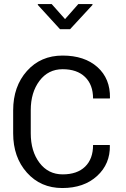

<svg xmlns="http://www.w3.org/2000/svg" viewBox="-20 -924 626 954"><path d="M442.4 -203.6H524.9L525.9 -201.2Q527.8 -109.4 462.4 -49.6Q397 10.3 289.6 10.3Q182.1 10.3 113.8 -66.2Q45.4 -142.6 45.4 -261.7V-375.5Q45.4 -494.6 113.8 -571.3Q182.1 -647.9 291 -647.9Q399.9 -647.9 464.1 -590.6Q528.3 -533.2 526.4 -437L525.4 -434.6H442.4Q442.4 -502.9 402.6 -541.5Q362.8 -580.1 291.3 -580.1Q219.7 -580.1 176.3 -522.5Q132.8 -464.8 132.8 -376.5V-261.7Q132.8 -172.4 176.3 -115Q219.7 -57.6 291.5 -57.6Q363.3 -57.6 402.8 -95.9Q442.4 -134.3 442.4 -203.6ZM439.5 -903.8V-899.4L328.1 -778.8H278.3L168 -899.4V-903.8H236.8L303.2 -829.1L369.1 -903.8Z"/></svg>

Font: Yantramanav
Style: Regular
Weight: 400
Version: Version 1.000;PS 1.0;hotconv 1.0.72;makeotf.lib2.5.5900; ttf